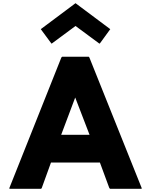

<svg xmlns="http://www.w3.org/2000/svg" viewBox="-20 -1178 950 1205"><path d="M236 -995 301 -907 304 -904 454 -1015 604 -904 608 -907 672 -995 668 -998 454 -1158 240 -998ZM537 -822H370L365 -817L38 4L41 7H238L242 2L300 -158H607L666 2L671 7H867L870 4L541 -817ZM364 -332 452 -566 542 -332Z"/></svg>

Font: Hussar Woodtype
Style: Bd
Weight: 900
Foundry: Cannot Into Space Fonts
Version: Version 1.07